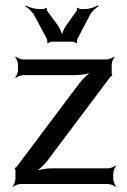

<svg xmlns="http://www.w3.org/2000/svg" viewBox="-20 -715 494 746"><path d="M420 -20V-41C420 -50 426 -65 431 -70L429 -72C424 -67 409 -61 400 -61H182C158 -61 125 -55 109 -47L111 -43C127 -51 152 -74 166 -93L410 -418C411 -419 414 -421 415 -420L417 -424C416 -425 414 -428 414 -430V-464C414 -473 420 -488 425 -493L423 -495C418 -490 403 -484 394 -484H70C61 -484 46 -490 41 -495L39 -493C44 -488 50 -473 50 -464V-443C50 -434 44 -419 39 -414L41 -412C46 -417 61 -423 70 -423H272C296 -423 329 -429 345 -437L343 -441C327 -433 302 -410 288 -391L44 -66C43 -65 40 -63 39 -64L37 -60C38 -59 40 -56 40 -54V-20C40 -11 34 4 29 9L31 11C36 6 51 0 60 0H400C409 0 424 6 429 11L431 9C426 4 420 -11 420 -20ZM180 -553H263C267 -553 275 -549 277 -547L280 -549C278 -551 279 -560 281 -564L328 -654C335 -669 353 -685 363 -691L361 -695C351 -688 329 -680 312 -680H293C290 -680 284 -683 283 -685L279 -683C280 -681 279 -674 277 -672L237 -616C228 -603 219 -582 219 -570H223C223 -582 214 -603 205 -616L164 -672C162 -674 161 -681 162 -683L158 -685C157 -683 151 -680 148 -680H129C112 -680 90 -688 80 -694L78 -691C88 -685 106 -669 114 -654L162 -564C164 -560 165 -551 163 -549L167 -547C168 -549 176 -553 180 -553Z"/></svg>

Font: Gamestation Storm
Style: Regular
Weight: 400
Designer: Jonas Hecksher
Foundry: Jonas Hecksher, Playtypeª, e-types AS
Version: Version 1.003